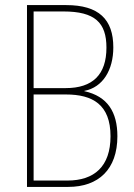

<svg xmlns="http://www.w3.org/2000/svg" viewBox="-20 -734 525 754"><path d="M240 -714H86V0H248C367 0 441 -69 441 -199C441 -293 403 -356 311 -376V-377C384 -391 425 -459 425 -548C425 -658 368 -714 240 -714ZM238 -388H112V-689H229C353 -689 398 -645 398 -547C398 -441 344 -388 238 -388ZM112 -363H239C344 -363 414 -323 414 -199C414 -80 350 -25 245 -25H112Z"/></svg>

Font: Noto Sans Gurmukhi Condensed Thin
Style: Regular
Weight: 100
Width: 3
Designer: Jelle Bosma - Monotype Design Team
Foundry: Monotype Imaging Inc.
Version: Version 2.004